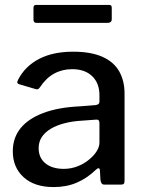

<svg xmlns="http://www.w3.org/2000/svg" viewBox="-20 -750 592 780"><path d="M369 -60Q334 -26 292 -8Q250 10 198 10Q120 10 76 -30Q32 -70 32 -135Q32 -190 63.5 -229Q95 -268 156 -291Q217 -314 304 -318L368 -323Q375 -324 379.5 -327Q384 -330 384 -338V-363Q384 -412 354.5 -440.5Q325 -469 273 -469Q233 -469 200 -451Q167 -433 142 -395Q138 -390 135 -388Q132 -386 125 -388L57 -408Q52 -410 50.5 -413.5Q49 -417 54 -427Q82 -481 138.5 -510.5Q195 -540 277 -540Q349 -540 395.5 -519.5Q442 -499 464 -460.5Q486 -422 486 -370V-17Q486 -7 483 -3.5Q480 0 471 0H404Q396 0 392.5 -5.5Q389 -11 388 -20L386 -58Q384 -74 369 -60ZM384 -249Q384 -266 370 -264L316 -260Q276 -258 243 -249.5Q210 -241 186.5 -227Q163 -213 150 -193.5Q137 -174 137 -148Q137 -109 164.5 -86.5Q192 -64 239 -64Q269 -64 295.5 -74.5Q322 -85 341 -101Q362 -118 373 -136Q384 -154 384 -171V-249ZM434 -719V-672Q434 -657 416 -657H129Q122 -657 119 -660.5Q116 -664 116 -671V-718Q116 -730 126 -730H424Q434 -730 434 -719Z"/></svg>

Font: Libre Franklin Medium
Style: Regular
Weight: 500
Designer: Pablo Impallari, Rodrigo Fuenzalida, Nhung Nguyen
Foundry: Impallari Type
Version: Version 3.000